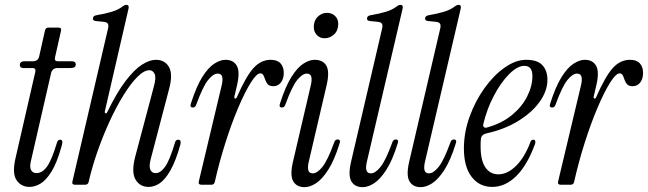

<svg xmlns="http://www.w3.org/2000/svg" viewBox="-20 -763 2676 793"><path d="M102 9Q68 9 49 -18Q30 -45 43 -105L126 -467Q129 -482 114 -482H76Q62 -482 62 -495Q62 -502 67 -506Q72 -510 79 -510H115Q138 -510 142 -531L166 -638Q169 -649 180 -649H221Q235 -649 232 -636L207 -525Q204 -510 219 -510H276Q293 -510 293 -497Q293 -482 272 -482H218Q196 -482 191 -461L107 -95Q102 -73 108.5 -60.5Q115 -48 131 -48Q154 -48 173.5 -74Q193 -100 215 -173Q219 -186 228 -186Q235 -186 237 -180Q239 -174 234 -158Q215 -90 192.5 -54Q170 -18 147 -4.5Q124 9 102 9Z M594 9Q558 9 540 -21Q522 -51 538 -114L615 -404Q626 -443 618.5 -458Q611 -473 597 -473Q575 -473 547.5 -445.5Q520 -418 490.5 -370.5Q461 -323 433.5 -263.5Q406 -204 383 -138.5Q360 -73 346 -11Q343 0 332 0H290Q276 0 279 -13L425 -640Q430 -658 425.5 -665Q421 -672 407 -673L377 -676Q362 -677 364 -689Q366 -698 378 -700Q414 -706 442 -714.5Q470 -723 487 -737Q495 -743 502 -743Q514 -743 511 -728L413 -303Q412 -296 416 -295Q420 -294 423 -300Q463 -382 499 -429Q535 -476 566.5 -496Q598 -516 624 -516Q661 -516 678 -486Q695 -456 678 -394L602 -104Q595 -76 601 -62Q607 -48 623 -48Q643 -48 662 -74.5Q681 -101 703 -175Q706 -186 716 -186Q724 -186 725.5 -180Q727 -174 725 -166Q706 -98 684 -59.5Q662 -21 639.5 -6Q617 9 594 9Z M812 0Q798 0 801 -13L896 -412Q901 -434 897.5 -446.5Q894 -459 879 -459Q861 -459 839.5 -432.5Q818 -406 791 -332Q787 -319 777 -319Q762 -319 769 -337Q791 -406 815.5 -445Q840 -484 865 -500Q890 -516 911 -516Q944 -516 958 -491.5Q972 -467 959 -411L948 -364Q947 -357 951 -356Q955 -355 958 -361Q996 -448 1027 -482Q1058 -516 1098 -516Q1125 -516 1138.5 -501.5Q1152 -487 1152 -462Q1152 -437 1140 -422Q1128 -407 1109 -407Q1093 -407 1086 -415Q1079 -423 1075.5 -433.5Q1072 -444 1068 -452Q1064 -460 1055 -460Q1040 -460 1016 -422Q992 -384 964.5 -319.5Q937 -255 911.5 -175Q886 -95 867 -11Q864 0 853 0Z M1320 -605Q1301 -605 1288.5 -618.5Q1276 -632 1276 -651Q1276 -678 1292.5 -694Q1309 -710 1330 -710Q1350 -710 1363.5 -697.5Q1377 -685 1377 -665Q1377 -637 1360 -621Q1343 -605 1320 -605ZM1238 10Q1205 10 1191 -14.5Q1177 -39 1190 -95L1264 -412Q1269 -434 1265.5 -446.5Q1262 -459 1247 -459Q1229 -459 1207.5 -432.5Q1186 -406 1159 -332Q1155 -319 1145 -319Q1130 -319 1137 -337Q1159 -406 1183.5 -445Q1208 -484 1233 -500Q1258 -516 1279 -516Q1314 -516 1328 -491.5Q1342 -467 1329 -411L1255 -94Q1250 -72 1253.5 -59.5Q1257 -47 1272 -47Q1290 -47 1311.5 -73.5Q1333 -100 1360 -174Q1364 -187 1374 -187Q1389 -187 1382 -169Q1361 -101 1335.5 -61.5Q1310 -22 1285 -6Q1260 10 1238 10Z M1478 10Q1445 10 1431 -14.5Q1417 -39 1430 -95L1557 -640Q1562 -658 1557.5 -665Q1553 -672 1539 -673L1509 -676Q1494 -677 1496 -689Q1498 -698 1510 -700Q1546 -706 1574 -714.5Q1602 -723 1619 -737Q1627 -743 1634 -743Q1646 -743 1643 -728L1495 -94Q1490 -72 1493.5 -59.5Q1497 -47 1512 -47Q1530 -47 1551.5 -73.5Q1573 -100 1600 -174Q1604 -187 1614 -187Q1629 -187 1622 -169Q1601 -101 1575.5 -61.5Q1550 -22 1525 -6Q1500 10 1478 10Z M1718 10Q1685 10 1671 -14.5Q1657 -39 1670 -95L1797 -640Q1802 -658 1797.5 -665Q1793 -672 1779 -673L1749 -676Q1734 -677 1736 -689Q1738 -698 1750 -700Q1786 -706 1814 -714.5Q1842 -723 1859 -737Q1867 -743 1874 -743Q1886 -743 1883 -728L1735 -94Q1730 -72 1733.5 -59.5Q1737 -47 1752 -47Q1770 -47 1791.5 -73.5Q1813 -100 1840 -174Q1844 -187 1854 -187Q1869 -187 1862 -169Q1841 -101 1815.5 -61.5Q1790 -22 1765 -6Q1740 10 1718 10Z M2013 9Q1960 9 1928 -32.5Q1896 -74 1896 -150Q1896 -216 1919.5 -281Q1943 -346 1981 -399Q2019 -452 2064.5 -484Q2110 -516 2153 -516Q2200 -516 2220.5 -493.5Q2241 -471 2241 -433Q2241 -388 2209.5 -343.5Q2178 -299 2121.5 -264Q2065 -229 1989 -212Q1967 -207 1966 -187Q1965 -180 1965 -172.5Q1965 -165 1965 -158Q1965 -101 1984.5 -72Q2004 -43 2038 -43Q2076 -43 2111.5 -78Q2147 -113 2171 -177Q2174 -186 2183 -186Q2189 -186 2190.5 -181Q2192 -176 2190 -169Q2158 -81 2112.5 -36Q2067 9 2013 9ZM1976 -250Q1974 -243 1978.5 -238.5Q1983 -234 1990 -236Q2052 -253 2094 -287.5Q2136 -322 2157.5 -365Q2179 -408 2179 -449Q2179 -491 2146 -491Q2117 -491 2083 -457Q2049 -423 2020 -368Q1991 -313 1976 -250Z M2296 0Q2282 0 2285 -13L2380 -412Q2385 -434 2381.5 -446.5Q2378 -459 2363 -459Q2345 -459 2323.5 -432.5Q2302 -406 2275 -332Q2271 -319 2261 -319Q2246 -319 2253 -337Q2275 -406 2299.5 -445Q2324 -484 2349 -500Q2374 -516 2395 -516Q2428 -516 2442 -491.5Q2456 -467 2443 -411L2432 -364Q2431 -357 2435 -356Q2439 -355 2442 -361Q2480 -448 2511 -482Q2542 -516 2582 -516Q2609 -516 2622.5 -501.5Q2636 -487 2636 -462Q2636 -437 2624 -422Q2612 -407 2593 -407Q2577 -407 2570 -415Q2563 -423 2559.5 -433.5Q2556 -444 2552 -452Q2548 -460 2539 -460Q2524 -460 2500 -422Q2476 -384 2448.5 -319.5Q2421 -255 2395.5 -175Q2370 -95 2351 -11Q2348 0 2337 0Z"/></svg>

Font: Instrument Serif
Style: Italic
Weight: 400
Italic angle: -13°
Designer: Rodrigo Fuenzalida
Foundry: fragTYPE
Version: Version 1.000; ttfautohint (v1.8.4.7-5d5b);gftools[0.9.27]